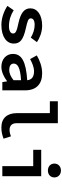

<svg xmlns="http://www.w3.org/2000/svg" viewBox="939 -1846 921 2840"><g transform="rotate(90 1400.0 -426.5)"><path d="M68 -75C140 -27 244 14 349 14C528 14 625 -66 625 -168C625 -259 576 -309 394 -349C291 -372 252 -384 252 -421C252 -453 280 -478 348 -478C413 -478 480 -456 537 -421L604 -512C546 -551 458 -589 361 -589C198 -589 104 -516 104 -414C104 -326 170 -271 324 -238C450 -212 476 -194 476 -159C476 -125 442 -98 369 -98C280 -98 202 -124 132 -168Z M778 -157C778 -58 855 14 969 14C1045 14 1120 -24 1180 -69H1184L1195 0H1317V-335C1317 -502 1225 -589 1065 -589C966 -589 873 -553 800 -510L854 -411C916 -444 976 -469 1036 -469C1124 -469 1162 -428 1167 -368C889 -350 778 -285 778 -157ZM1167 -166C1119 -128 1070 -102 1014 -102C961 -102 921 -123 921 -168C921 -225 976 -265 1167 -277Z M1654 -215C1654 -73 1727 14 1865 14C1934 14 1974 2 2032 -18L1997 -128C1961 -113 1931 -107 1903 -107C1848 -107 1803 -134 1803 -208V-821H1478V-703H1654Z M2400 -770C2400 -712 2443 -674 2503 -674C2562 -674 2605 -712 2605 -770C2605 -827 2562 -867 2503 -867C2443 -867 2400 -827 2400 -770ZM2438 -457V0H2587V-575H2196V-457Z"/></g></svg>

Font: Kawkab Mono
Style: Bold
Weight: 700
Monospace: yes
Designer: Abdullah Arif
Foundry: Abdullah Arif
Version: Version 1.000;PS 000.500;hotconv 1.0.88;makeotf.lib2.5.64775